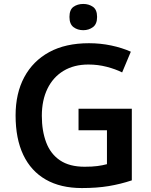

<svg xmlns="http://www.w3.org/2000/svg" viewBox="-20 -943 766 973"><path d="M378 -392H648V-29Q591 -10 531 0Q471 10 395 10Q287 10 212 -33Q137 -76 98 -158Q59 -240 59 -358Q59 -470 103 -552Q147 -634 229.5 -679Q312 -724 431 -724Q489 -724 543.5 -712.5Q598 -701 643 -681L599 -576Q565 -593 520.5 -604.5Q476 -616 428 -616Q355 -616 302 -584Q249 -552 220.5 -493.5Q192 -435 192 -356Q192 -280 214 -221.5Q236 -163 284 -130.5Q332 -98 409 -98Q447 -98 473.5 -101.5Q500 -105 522 -111V-283H378ZM402 -923Q430 -923 451 -908.5Q472 -894 472 -857Q472 -821 451 -805.5Q430 -790 402 -790Q373 -790 352.5 -805.5Q332 -821 332 -857Q332 -894 352.5 -908.5Q373 -923 402 -923Z"/></svg>

Font: Noto Sans Armenian SemiBold
Style: Regular
Weight: 600
Designer: Monotype Design Team
Foundry: Monotype Imaging Inc.
Version: Version 2.007